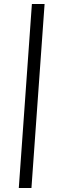

<svg xmlns="http://www.w3.org/2000/svg" viewBox="-20 -713 313 953"><path d="M73.3 220 138.3 -693H201.3L136.1 220Z"/></svg>

Font: Ancizar Sans Thin
Style: Italic
Weight: 100
Italic angle: -4°
Designer: Cesar Puertas, Viviana Monsalve, Julian Moncada, Julian Prieto, Jose Castro, Mariel Hernandez, Felipe Aragon, Sara Alarc
Version: Version 8.100